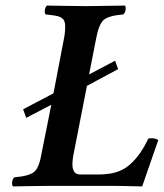

<svg xmlns="http://www.w3.org/2000/svg" viewBox="-20 -667 588 689"><path d="M74.2 -244.1 63 -274.9 171.9 -332 209 -525.9Q213.9 -548.3 213.9 -570.8Q214.4 -589.8 205.8 -598.9Q197.3 -607.9 178.2 -610.8Q160.6 -613.8 144 -615.2Q139.2 -619.1 141.1 -631.1Q143.1 -643.1 148.9 -647Q153.8 -647 210.9 -646Q268.1 -645 290 -645Q292.5 -645 428.2 -647Q432.6 -642.1 430.4 -630.4Q428.2 -618.7 421.9 -615.2Q369.1 -610.8 351.6 -595Q334 -579.1 324.2 -524.9L299.8 -399.9L393.1 -449.2L403.8 -418.9L292 -358.9L243.2 -109.9Q238.8 -84.5 240.2 -69.8Q243.2 -41 267.1 -41H336.9Q351.1 -41 356.9 -42Q413.1 -45.4 449.7 -79.6Q486.3 -113.8 512.2 -169.9Q534.7 -173.8 547.9 -164.1Q538.6 -138.2 519 -81.1Q499.5 -23.9 490.2 2Q411.6 0 380.9 0H153.8Q128.4 0 79.6 1Q30.8 2 26.9 2Q22 -3.4 23.7 -14.9Q25.4 -26.4 32.2 -30.8Q85 -35.2 103 -50.5Q121.1 -65.9 129.9 -120.1L164.1 -291Z"/></svg>

Font: Common Serif SemiBold
Style: Italic
Weight: 600
Italic angle: -12°
Designer: Philipp H. Poll, Khaled Hosny
Foundry: Stefan Peev, Context Ltd.
Version: Version 1.026